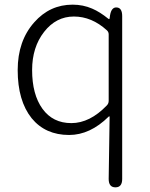

<svg xmlns="http://www.w3.org/2000/svg" viewBox="-20 -567 645 825"><path d="M476 238Q447 238 447 202L451 -64Q451 -69 447 -66Q367 13 277 13Q175 13 116 -59Q56 -134 56 -266Q56 -391 127 -471Q194 -547 292 -547Q337 -547 376 -530Q409 -516 446 -486Q450 -483 451 -488L453 -502Q459 -537 482 -535Q505 -533 505 -498V202Q505 238 476 238ZM439 -114Q447 -122 447 -134V-419Q447 -430 439 -437Q374 -496 297.5 -496Q221 -496 169.5 -430Q118 -364 118 -266Q118 -161 162.5 -99.5Q207 -38 286.5 -38Q366 -38 439 -114Z"/></svg>

Font: Resource Han Rounded JP Light
Style: Regular
Weight: 300
Designer: Cyano Hao (round all glyphs); Ryoko NISHIZUKA 西塚涼子 (kana, bopomofo & ideographs); Paul D. Hunt (Latin, Greek & Cyrillic)
Foundry: Cyano Hao
Version: 0.990